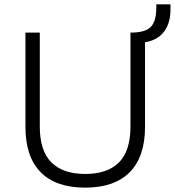

<svg xmlns="http://www.w3.org/2000/svg" viewBox="-20 -855 804 883"><path d="M372 8Q237 8 167 -63Q97 -134 97 -272V-705H163V-273Q163 -161 216.5 -108Q270 -55 372 -55Q474 -55 527 -108Q580 -161 580 -273V-705H647V-272Q647 -134 576.5 -63Q506 8 372 8ZM622 -658 587 -682V-705Q631 -706 655 -718Q679 -730 689 -756Q699 -782 699 -820V-835H764V-809Q764 -765 748 -731.5Q732 -698 700 -679Q668 -660 622 -658Z"/></svg>

Font: Nunito Sans 9pt Light
Style: Regular
Weight: 300
Version: Version 3.101;gftools[0.9.27]